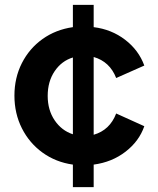

<svg xmlns="http://www.w3.org/2000/svg" viewBox="-20 -765 648 785"><path d="M278 0H363V-92Q438 -102 493.5 -145Q549 -188 570 -249L455 -301Q429 -233 363 -214V-532Q429 -513 455 -446L570 -497Q547 -560 491.5 -602.5Q436 -645 363 -654V-745H278V-654Q208 -644 154 -605.5Q100 -567 69.5 -507Q39 -447 39 -374Q39 -301 69.5 -240.5Q100 -180 154 -141Q208 -102 278 -92ZM175 -373Q175 -432 203.5 -474Q232 -516 278 -530V-216Q232 -231 203.5 -273Q175 -315 175 -373Z"/></svg>

Font: Plus Jakarta Sans
Style: Bold
Weight: 700
Designer: Gumpita Rahayu
Foundry: Tokotype
Version: Version 2.004; ttfautohint (v1.8.3)